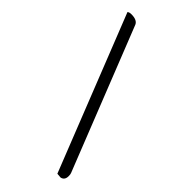

<svg xmlns="http://www.w3.org/2000/svg" viewBox="-243 -805 906 906"><g transform="rotate(45 210.0 -352.5)"><path d="M386.7 6.8Q386.7 33.2 364.3 38.1Q364.3 38.1 340.8 36.1L35.2 -737.3Q42 -743.2 55.7 -743.2Q93.8 -743.2 103.5 -721.7L383.8 -12.7Q386.7 -6.8 386.7 6.8Z"/></g></svg>

Font: Crimson Text
Style: Regular
Weight: 400
Version: Version 0.13